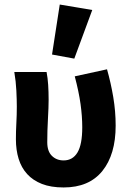

<svg xmlns="http://www.w3.org/2000/svg" viewBox="-20 -813 572 845"><path d="M260 12Q204 12 164.5 -3.5Q125 -19 99.5 -47Q74 -75 62 -114Q50 -153 50 -200Q50 -235 52 -271.5Q54 -308 54 -344Q54 -373 52 -414Q50 -455 43 -496H185Q190 -470 192 -439.5Q194 -409 194 -374Q194 -342 191 -289.5Q188 -237 188 -187Q188 -147 208.5 -127Q229 -107 260 -107Q300 -107 321 -142Q342 -177 342 -253Q342 -301 334.5 -355Q327 -409 309 -477L451 -508Q468 -448 478.5 -385.5Q489 -323 489 -260Q489 -133 430.5 -60.5Q372 12 260 12ZM209 -573 243 -793 386 -769 307 -555Z"/></svg>

Font: Font
Style: ¶
Weight: 700
Designer: Paul D. Hunt
Foundry: Adobe Systems Incorporated
Version: Version 3.000